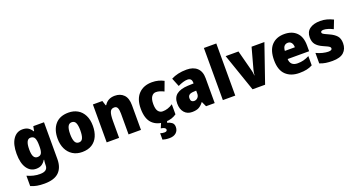

<svg xmlns="http://www.w3.org/2000/svg" viewBox="-52 -1626 4899 2631"><g transform="rotate(-20 2397.5 -311.0)"><path d="M226 -614Q277 -614 309.5 -593.5Q342 -573 364 -536H370L383 -604H539V-68Q539 57 471 123Q403 189 259 189Q199 189 152 180.5Q105 172 62 153V2Q110 23 152.5 33.5Q195 44 250 44Q359 44 359 -41V-50Q359 -64 360.5 -83.5Q362 -103 365 -121H359Q338 -85 306 -63Q274 -41 222 -41Q139 -41 88.5 -115Q38 -189 38 -326Q38 -464 89.5 -539Q141 -614 226 -614ZM291 -469Q221 -469 221 -323Q221 -251 239 -218.5Q257 -186 293 -186Q335 -186 351.5 -215.5Q368 -245 368 -307V-332Q368 -400 352 -434.5Q336 -469 291 -469Z M1152 -329Q1152 -244 1123.5 -179Q1095 -114 1037.5 -77.5Q980 -41 894 -41Q815 -41 757 -77.5Q699 -114 668 -179Q637 -244 637 -329Q637 -460 703.5 -537Q770 -614 897 -614Q972 -614 1029.5 -581Q1087 -548 1119.5 -484Q1152 -420 1152 -329ZM820 -328Q820 -256 837.5 -218Q855 -180 896 -180Q936 -180 952.5 -218Q969 -256 969 -329Q969 -401 952.5 -438Q936 -475 895 -475Q856 -475 838 -438.5Q820 -402 820 -328Z M1573 -614Q1654 -614 1703 -564Q1752 -514 1752 -411V-51H1571V-355Q1571 -410 1558 -438Q1545 -466 1511 -466Q1465 -466 1449 -425Q1433 -384 1433 -297V-51H1252V-604H1390L1413 -533H1421Q1444 -572 1482 -593Q1520 -614 1573 -614Z M2105 -41Q1984 -41 1916 -109.5Q1848 -178 1848 -325Q1848 -465 1920 -539.5Q1992 -614 2115 -614Q2164 -614 2206.5 -603Q2249 -592 2286 -572L2235 -435Q2204 -451 2176 -459.5Q2148 -468 2119 -468Q2080 -468 2055.5 -432Q2031 -396 2031 -326Q2031 -253 2055.5 -220.5Q2080 -188 2121 -188Q2197 -188 2269 -237V-90Q2236 -67 2196 -54Q2156 -41 2105 -41ZM2215 73Q2215 126 2179.5 157.5Q2144 189 2083 189Q2052 189 2026.5 185Q2001 181 1983 175V82Q1999 87 2014 89.5Q2029 92 2044 92Q2083 92 2083 64Q2083 32 2014 22L2045 -51H2133L2122 -20Q2157 -13 2186 8Q2215 29 2215 73Z M2620 -614Q2717 -614 2772 -563Q2827 -512 2827 -414V-51H2701L2667 -124H2664Q2632 -81 2595.5 -61Q2559 -41 2496 -41Q2425 -41 2383.5 -89.5Q2342 -138 2342 -220Q2342 -309 2398.5 -352Q2455 -395 2562 -400L2647 -403V-413Q2647 -449 2630.5 -465Q2614 -481 2585 -481Q2555 -481 2519 -470Q2483 -459 2444 -440L2394 -564Q2439 -588 2495.5 -601Q2552 -614 2620 -614ZM2609 -296Q2563 -294 2543.5 -277.5Q2524 -261 2524 -230Q2524 -201 2537.5 -187.5Q2551 -174 2573 -174Q2604 -174 2625.5 -196Q2647 -218 2647 -253V-298Z M3127 -51H2946V-811H3127Z M3379 -51 3188 -604H3375L3455 -298Q3459 -285 3462.5 -263.5Q3466 -242 3467 -221H3470Q3471 -241 3474.5 -261Q3478 -281 3482 -297L3566 -604H3753L3562 -51Z M4044 -614Q4156 -614 4221 -550Q4286 -486 4286 -361V-276H3973Q3974 -228 4001.5 -201Q4029 -174 4084 -174Q4131 -174 4170.5 -184.5Q4210 -195 4253 -217V-82Q4214 -61 4169 -51Q4124 -41 4061 -41Q3937 -41 3864.5 -110.5Q3792 -180 3792 -324Q3792 -470 3860 -542Q3928 -614 4044 -614ZM4050 -485Q4019 -485 3998.5 -464Q3978 -443 3975 -394H4121Q4121 -436 4102 -460.5Q4083 -485 4050 -485Z M4761 -221Q4761 -138 4708.5 -89.5Q4656 -41 4543 -41Q4491 -41 4447 -47.5Q4403 -54 4359 -72V-225Q4403 -203 4450.5 -191.5Q4498 -180 4532 -180Q4587 -180 4587 -209Q4587 -220 4579 -229Q4571 -238 4548.5 -249.5Q4526 -261 4482 -280Q4420 -308 4389 -347Q4358 -386 4358 -451Q4358 -531 4414.5 -572.5Q4471 -614 4568 -614Q4619 -614 4663.5 -602Q4708 -590 4755 -567L4707 -444Q4672 -462 4635.5 -473.5Q4599 -485 4572 -485Q4530 -485 4530 -461Q4530 -451 4537.5 -443.5Q4545 -436 4566 -425.5Q4587 -415 4629 -396Q4693 -367 4727 -328.5Q4761 -290 4761 -221Z"/></g></svg>

Font: Noto Sans Tamil UI SemiCondensed Black
Style: Regular
Weight: 900
Width: 4
Designer: Jelle Bosma - Monotype Design Team
Foundry: Monotype Imaging Inc.
Version: Version 2.004; ttfautohint (v1.8.4.7-5d5b)